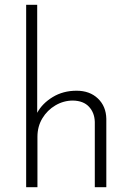

<svg xmlns="http://www.w3.org/2000/svg" viewBox="-20 -780 552 800"><path d="M89 0V-760H135V-310Q156 -349 199.5 -375.5Q243 -402 299 -402Q354 -402 388 -369.5Q422 -337 423 -285V0H375V-272Q374 -310 351 -335Q328 -360 284 -361Q245 -361 211 -341Q177 -321 156.5 -287Q136 -253 136 -210V0Z"/></svg>

Font: Synthetic Light
Style: Regular
Weight: 300
Designer: Santiago Orozco
Foundry: Typemade
Version: Version 2.000; ttfautohint (v1.8.4.7-5d5b)